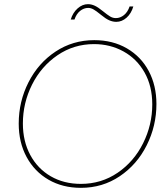

<svg xmlns="http://www.w3.org/2000/svg" viewBox="-20 -898 810 923"><path d="M70 -304Q70 -410 117 -502.5Q164 -595 247 -650Q330 -705 433 -705Q522 -705 590 -665.5Q658 -626 695 -556.5Q732 -487 732 -398Q732 -293 685.5 -200Q639 -107 556 -51Q473 5 369 5Q281 5 213.5 -34Q146 -73 108 -143Q70 -213 70 -304ZM712 -396Q712 -484 675 -549.5Q638 -615 574 -650.5Q510 -686 432 -686Q335 -686 256.5 -632.5Q178 -579 134 -491Q90 -403 90 -304Q90 -219 125.5 -153Q161 -87 224 -50.5Q287 -14 369 -14Q467 -14 545.5 -67.5Q624 -121 668 -209.5Q712 -298 712 -396ZM403 -878Q419 -878 435.5 -870.5Q452 -863 475 -844Q496 -827 509 -819Q522 -811 537 -811Q558 -811 576 -825.5Q594 -840 603 -867H621Q611 -833 588.5 -813Q566 -793 539 -793Q522 -793 505 -800.5Q488 -808 465 -827L460 -831Q443 -845 430 -852.5Q417 -860 404 -860Q383 -860 365 -845.5Q347 -831 338 -804H320Q330 -837 353 -857.5Q376 -878 403 -878Z"/></svg>

Font: Fixel Italic Variable 20240409 Display Thin
Style: Italic
Weight: 100
Italic angle: -10°
Designer: AlfaBravo + MacPaw
Foundry: Kyrylo Tkachov, Marchela Mozhyna, Serhii Makarenko, Maria Weinstein, Zakhar Kryvoshyya
Version: Version 1.211;Glyphs 3.2 (3225)